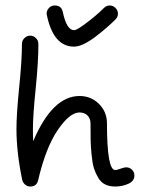

<svg xmlns="http://www.w3.org/2000/svg" viewBox="-20 -680 550 700"><path d="M440 -70Q452 -70 461 -61.5Q470 -53 470 -40Q470 -20 448 -10Q426 0 400 0Q379 0 363.5 -7.5Q348 -15 338 -32Q328 -49 322.5 -66.5Q317 -84 314 -114.5Q311 -145 310.5 -168Q310 -191 310 -230Q310 -248 299 -259Q288 -270 270 -270Q234 -270 190.5 -206Q147 -142 119 -23Q114 0 90 0Q79 0 71 -7.5Q63 -15 61 -24Q40 -125 40 -210Q40 -264 50 -362Q60 -460 60 -520Q60 -532 69 -541Q78 -550 90 -550Q102 -550 111 -541Q120 -532 120 -520Q120 -454 110 -356Q100 -258 100 -210Q100 -181 101 -165Q171 -330 270 -330Q312 -330 341 -301Q370 -272 370 -230Q370 -60 400 -60Q406 -60 419.5 -65Q433 -70 440 -70ZM401 -609Q372 -580 328 -546Q280 -510 250 -510Q175 -510 151 -624Q151 -625 150.5 -627Q150 -629 150 -630Q150 -642 158.5 -651Q167 -660 180 -660Q204 -660 209 -636Q223 -570 250 -570Q260 -570 292 -594Q332 -624 359 -651Q368 -660 380 -660Q392 -660 401 -651Q410 -642 410 -630Q410 -618 401 -609Z"/></svg>

Font: Pecita
Style: Book
Weight: 400
Width: 7
Version: Version 4.3